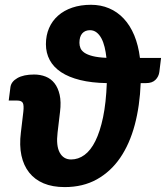

<svg xmlns="http://www.w3.org/2000/svg" viewBox="-20 -754 676 782"><path d="M15.5 0ZM629 -461Q626.5 -442 613.2 -428.8Q600 -415.5 575 -415.5H553Q549.5 -323 528.8 -245.2Q508 -167.5 469.5 -111.2Q431 -55 374.5 -23.5Q318 8 243.5 8Q194 8 157.8 -7.2Q121.5 -22.5 98.8 -51.2Q76 -80 67.2 -121Q58.5 -162 65 -214L75 -298.5Q78 -325.5 72.8 -335Q67.5 -344.5 49.5 -344.5H15.5L22.5 -399Q25.5 -421.5 50.8 -436Q76 -450.5 119 -450.5Q144.5 -450.5 166 -442Q187.5 -433.5 202 -415Q216.5 -396.5 223 -367.8Q229.5 -339 224.5 -298.5L214.5 -214Q208 -160.5 223.2 -132.5Q238.5 -104.5 269.5 -104.5Q299 -104.5 324.2 -123Q349.5 -141.5 368.5 -179.8Q387.5 -218 399.8 -276.5Q412 -335 415 -415.5Q353 -416.5 306.5 -428Q260 -439.5 229 -460Q198 -480.5 182.5 -509.5Q167 -538.5 167 -574Q167 -610 179.8 -639.5Q192.5 -669 216.5 -690.2Q240.5 -711.5 274.5 -723Q308.5 -734.5 350.5 -734.5Q390.5 -734.5 424.2 -720.2Q458 -706 484 -678.2Q510 -650.5 526.8 -610.2Q543.5 -570 550 -518H636ZM303.5 -579.5Q303.5 -568 307.8 -557.8Q312 -547.5 324 -539.2Q336 -531 357.5 -525.5Q379 -520 413.5 -518.5Q411 -542 406 -562.5Q401 -583 392.8 -598.2Q384.5 -613.5 373 -622.2Q361.5 -631 346.5 -631Q326.5 -631 315 -618Q303.5 -605 303.5 -579.5Z"/></svg>

Font: Lato Black
Style: Italic
Weight: 900
Italic angle: -7°
Designer: Lukasz Dziedzic
Foundry: tyPoland Lukasz Dziedzic
Version: Version 2.007; 2014-02-27